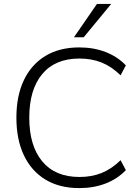

<svg xmlns="http://www.w3.org/2000/svg" viewBox="-20 -956 710 984"><path d="M386 8Q285 8 213 -35.5Q141 -79 102.5 -160Q64 -241 64 -353Q64 -465 102.5 -545.5Q141 -626 213 -669.5Q285 -713 386 -713Q460 -713 521 -689.5Q582 -666 625 -621L598 -570Q552 -615 501 -635.5Q450 -656 387 -656Q263 -656 196.5 -576.5Q130 -497 130 -353Q130 -209 196.5 -129Q263 -49 387 -49Q450 -49 501 -69.5Q552 -90 598 -135L625 -84Q582 -39 521 -15.5Q460 8 386 8ZM359 -765 477 -936H550L409 -765Z"/></svg>

Font: Nunito Sans 12pt ExtraLight Light
Style: Regular
Weight: 300
Version: Version 3.101;gftools[0.9.27]